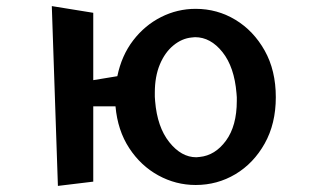

<svg xmlns="http://www.w3.org/2000/svg" viewBox="-20 -596 1040 630"><path d="M170 14 150 -576 286 -554V-333L365 -346Q379 -414 417 -463.5Q455 -513 508.5 -540Q562 -567 622 -567Q693 -567 752.5 -531Q812 -495 848.5 -430Q885 -365 885 -277Q885 -190 848.5 -125Q812 -60 752.5 -24.5Q693 11 622 11Q557 11 499.5 -20.5Q442 -52 404 -110Q366 -168 359 -247H286V0ZM635 -81Q686 -86 721.5 -134.5Q757 -183 757 -265Q757 -271 757 -277Q757 -283 756 -290Q749 -376 710 -425Q671 -474 620 -474Q617 -474 614.5 -473.5Q612 -473 609 -473Q577 -470 549 -447Q521 -424 504.5 -384.5Q488 -345 488 -292Q488 -285 488 -278.5Q488 -272 489 -264Q496 -179 535.5 -129.5Q575 -80 624 -80Q627 -80 629.5 -80.5Q632 -81 635 -81Z"/></svg>

Font: RocknRoll One
Style: Regular
Weight: 400
Designer: Fontworks Inc.
Foundry: Fontworks Inc.
Version: Version 1.100